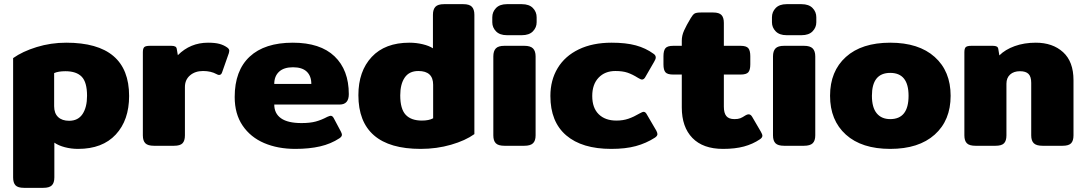

<svg xmlns="http://www.w3.org/2000/svg" viewBox="-20 -700 5213 922"><path d="M43 152V-421Q88 -453 156 -474Q224 -495 298 -495Q600 -495 600 -239Q600 -123 536 -54Q472 15 355 15Q322 15 291.5 7Q261 -1 241 -15V152Q241 178 229 190Q217 202 188 202H95Q66 202 54.5 190Q43 178 43 152ZM398 -240Q398 -305 372.5 -331.5Q347 -358 294 -358Q260 -358 240 -349V-190Q240 -156 259 -138Q278 -120 312 -120Q355 -120 376.5 -152.5Q398 -185 398 -240Z M666 -50V-449Q666 -467 672.5 -473.5Q679 -480 700 -480H803Q815 -480 821.5 -476.5Q828 -473 829 -464L834 -435Q894 -495 979 -495Q1012 -495 1033 -489.5Q1054 -484 1071 -472Q1081 -465 1081 -456Q1081 -453 1079 -445L1047 -354Q1043 -340 1032 -340Q1027 -340 1020 -344Q993 -359 955 -359Q917 -359 892.5 -338Q868 -317 868 -282V-50Q868 -24 856.5 -12Q845 0 816 0H719Q690 0 678 -12Q666 -24 666 -50Z M1107 -234Q1107 -361 1179 -428Q1251 -495 1386 -495Q1518 -495 1586.5 -429.5Q1655 -364 1655 -248Q1655 -198 1611 -198H1297Q1297 -155 1329.5 -132Q1362 -109 1428 -109Q1469 -109 1496.5 -116.5Q1524 -124 1552 -139Q1564 -144 1568 -144Q1577 -144 1583 -132L1617 -68Q1622 -58 1622 -53Q1622 -44 1610 -36Q1569 -9 1517 3Q1465 15 1398 15Q1314 15 1248.5 -13Q1183 -41 1145 -97Q1107 -153 1107 -234ZM1475 -297Q1475 -335 1453 -356Q1431 -377 1387 -377Q1343 -377 1320 -355.5Q1297 -334 1297 -297Z M1701 -243Q1701 -358 1765 -426.5Q1829 -495 1946 -495Q1979 -495 2010 -487.5Q2041 -480 2059 -468V-629Q2059 -655 2071 -667.5Q2083 -680 2112 -680H2205Q2234 -680 2246 -667.5Q2258 -655 2258 -629V-56Q2215 -25 2146 -5Q2077 15 2000 15Q1851 15 1776 -50Q1701 -115 1701 -243ZM2060 -132V-293Q2060 -359 1989 -359Q1945 -359 1923.5 -327.5Q1902 -296 1902 -242Q1902 -177 1928 -149Q1954 -121 2006 -121Q2040 -121 2060 -132Z M2344 -593V-617Q2344 -643 2362 -661.5Q2380 -680 2414 -680H2486Q2521 -680 2539 -661.5Q2557 -643 2557 -617V-593Q2557 -568 2539 -549.5Q2521 -531 2486 -531H2414Q2380 -531 2362 -549.5Q2344 -568 2344 -593ZM2349 -50V-429Q2349 -455 2361 -467.5Q2373 -480 2402 -480H2498Q2527 -480 2539.5 -467.5Q2552 -455 2552 -429V-50Q2552 -24 2539.5 -12Q2527 0 2498 0H2402Q2373 0 2361 -12Q2349 -24 2349 -50Z M2623 -239Q2623 -315 2658 -373Q2693 -431 2759.5 -463Q2826 -495 2917 -495Q2986 -495 3033.5 -482Q3081 -469 3118 -442Q3129 -435 3129 -424Q3129 -416 3121 -403L3080 -332Q3073 -318 3063 -318Q3057 -318 3044 -326Q3017 -343 2993.5 -351Q2970 -359 2935 -359Q2885 -359 2854.5 -327Q2824 -295 2824 -239Q2824 -182 2855 -151.5Q2886 -121 2940 -121Q2972 -121 2998 -130Q3024 -139 3051 -155Q3065 -163 3071 -163Q3080 -163 3087 -149L3132 -72Q3137 -62 3137 -56Q3137 -47 3125 -39Q3083 -12 3033.5 1.5Q2984 15 2915 15Q2775 15 2699 -50Q2623 -115 2623 -239Z M3254 -184V-342H3213Q3185 -342 3175.5 -353Q3166 -364 3166 -391V-430Q3166 -457 3175.5 -468.5Q3185 -480 3213 -480H3254V-505Q3254 -529 3265 -553.5Q3276 -578 3297 -613Q3307 -630 3315.5 -635Q3324 -640 3346 -640H3405Q3433 -640 3444.5 -628Q3456 -616 3456 -590V-480H3536Q3564 -480 3573.5 -468.5Q3583 -457 3583 -430V-391Q3583 -364 3573.5 -353Q3564 -342 3536 -342H3456V-188Q3456 -157 3468 -142.5Q3480 -128 3507 -128Q3524 -128 3534.5 -132Q3545 -136 3560 -146Q3568 -151 3575 -151Q3585 -151 3592 -139L3634 -67Q3641 -55 3641 -48Q3641 -39 3629 -31Q3595 -8 3552.5 3.5Q3510 15 3452 15Q3356 15 3305 -37.5Q3254 -90 3254 -184Z M3687 -593V-617Q3687 -643 3705 -661.5Q3723 -680 3757 -680H3829Q3864 -680 3882 -661.5Q3900 -643 3900 -617V-593Q3900 -568 3882 -549.5Q3864 -531 3829 -531H3757Q3723 -531 3705 -549.5Q3687 -568 3687 -593ZM3692 -50V-429Q3692 -455 3704 -467.5Q3716 -480 3745 -480H3841Q3870 -480 3882.5 -467.5Q3895 -455 3895 -429V-50Q3895 -24 3882.5 -12Q3870 0 3841 0H3745Q3716 0 3704 -12Q3692 -24 3692 -50Z M3966 -240Q3966 -358 4042 -426.5Q4118 -495 4255 -495Q4392 -495 4468.5 -426.5Q4545 -358 4545 -240Q4545 -122 4468.5 -53.5Q4392 15 4255 15Q4118 15 4042 -53.5Q3966 -122 3966 -240ZM4343 -240Q4343 -350 4255 -350Q4167 -350 4167 -240Q4167 -184 4190 -156Q4213 -128 4255 -128Q4343 -128 4343 -240Z M4611 -50V-449Q4611 -467 4617.5 -473.5Q4624 -480 4645 -480H4748Q4760 -480 4766.5 -476.5Q4773 -473 4774 -464L4779 -434Q4807 -462 4852.5 -478.5Q4898 -495 4954 -495Q5035 -495 5085 -449.5Q5135 -404 5135 -315V-50Q5135 -24 5123.5 -12Q5112 0 5083 0H4986Q4957 0 4944.5 -12Q4932 -24 4932 -50V-302Q4932 -332 4919 -345Q4906 -358 4878 -358Q4848 -358 4830.5 -342Q4813 -326 4813 -298V-50Q4813 -24 4801.5 -12Q4790 0 4761 0H4664Q4635 0 4623 -12Q4611 -24 4611 -50Z"/></svg>

Font: Mitr SemiBold
Style: Regular
Weight: 600
Designer: Thanarat Vachiruckul
Foundry: Cadson Demak
Version: Version 1.003